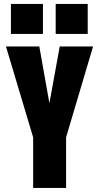

<svg xmlns="http://www.w3.org/2000/svg" viewBox="-20 -930 490 950"><path d="M144 0V-250.5L9.5 -700H174.5L224.5 -419.5L275.5 -700H440.5L307 -250.5V0ZM34 -910.5H192.5V-762H34ZM255.5 -910.5H414V-762H255.5Z"/></svg>

Font: Trispace Condensed
Style: Bold
Weight: 700
Width: 3
Designer: Tyler Finck
Foundry: Etcetera Type Company
Version: Version 1.210; ttfautohint (v1.8.3)